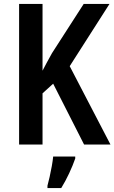

<svg xmlns="http://www.w3.org/2000/svg" viewBox="-20 -785 581 975"><path d="M541 -51H407L250 -360L196 -311V-51H77V-765H196V-426Q205 -443 216.5 -465Q228 -487 244 -515L405 -765H536L334 -449ZM362 20Q350 55 331 95.5Q312 136 291 170H221V158Q226 140 232 113.5Q238 87 243 59Q248 31 250 10H362Z"/></svg>

Font: Noto Sans Tamil UI Condensed SemiBold
Style: Regular
Weight: 600
Width: 3
Designer: Jelle Bosma - Monotype Design Team
Foundry: Monotype Imaging Inc.
Version: Version 2.004; ttfautohint (v1.8.4.7-5d5b)